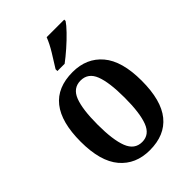

<svg xmlns="http://www.w3.org/2000/svg" viewBox="-226 -865 974 974"><g transform="rotate(-45 261.0 -378.0)"><path d="M260 10Q159 10 100.5 -59Q42 -128 42 -269Q42 -548 263 -548Q363 -548 421.5 -479Q480 -410 480 -269Q480 -128 424 -59Q368 10 260 10ZM262 -47Q315 -47 336.5 -103.5Q358 -160 358 -269Q358 -379 336.5 -434Q315 -489 261 -489Q207 -489 185.5 -434Q164 -379 164 -269Q164 -160 186 -103.5Q208 -47 262 -47ZM212 -619Q233 -652 257.5 -692Q282 -732 295 -766H421V-756Q410 -739 383 -711Q356 -683 323.5 -654.5Q291 -626 264 -606H212Z"/></g></svg>

Font: Noto Serif Hebrew Condensed SemiBold
Style: Regular
Weight: 600
Width: 3
Designer: Monotype Design Team
Foundry: Monotype Imaging Inc.
Version: Version 2.004; ttfautohint (v1.8.4.7-5d5b)